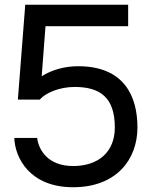

<svg xmlns="http://www.w3.org/2000/svg" viewBox="-20 -772 627 806"><path d="M136 -193H40C43 -108 106 14 287 14C468 14 557 -102 557 -237C557 -367 502 -494 308 -494C249 -494 197 -478 155 -452L171 -662H518V-752H86L55 -354H147C170 -381 228 -407 293 -407C398 -407 462 -365 462 -237C462 -133 392 -75 287 -75C182 -75 142 -142 136 -193Z"/></svg>

Font: Hibana 45 SubMedium
Style: Regular
Weight: 500
Width: 6
Designer: pygmalion
Foundry: ybstudio
Version: Version 2021.007;FEAKit 1.0